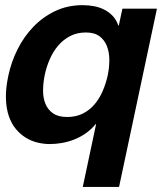

<svg xmlns="http://www.w3.org/2000/svg" viewBox="-20 -551 651 752"><path d="M304.2 181.2 356.4 -64.9H354.5Q337.4 -43.9 316.2 -29.1Q294.9 -14.2 271.5 -4.9Q248 4.4 223.4 8.8Q198.7 13.2 174.8 13.2Q150.9 13.2 126.7 7.3Q102.5 1.5 81.1 -11.7Q59.6 -24.9 42.2 -45.7Q24.9 -66.4 14.6 -96.2Q4.4 -126 3.2 -165.3Q2 -204.6 12.7 -254.9Q23.9 -308.1 48.8 -357.9Q73.7 -407.7 110.6 -446Q147.5 -484.4 196 -507.6Q244.6 -530.8 303.7 -530.8Q327.6 -530.8 349.9 -526.4Q372.1 -522 390.4 -512.2Q408.7 -502.4 422.4 -487.5Q436 -472.7 443.4 -451.2H445.3L459.5 -517.1H594.7L446.3 181.2ZM155.3 -257.8Q148.9 -226.6 148.7 -197Q148.4 -167.5 158 -144.3Q167.5 -121.1 188 -106.9Q208.5 -92.8 243.2 -92.8Q277.8 -92.8 304.4 -106.2Q331.1 -119.6 350.3 -142.3Q369.6 -165 382.3 -194.6Q395 -224.1 401.9 -255.9Q408.2 -286.1 408.2 -315.9Q408.2 -345.7 398.9 -369.9Q389.6 -394 369.9 -408.9Q350.1 -423.8 316.4 -423.8Q281.7 -423.8 254.6 -409.7Q227.5 -395.5 207.8 -372.3Q188 -349.1 175 -319.3Q162.1 -289.6 155.3 -257.8Z"/></svg>

Font: XB Khoramshahr
Style: Bold Italic
Weight: 700
Italic angle: -12°
Designer: Behnam
Foundry: Irmug
Version: Version 8.005 2009